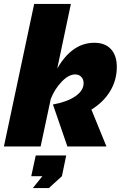

<svg xmlns="http://www.w3.org/2000/svg" viewBox="-36 -750 638 983"><path d="M235 -215Q307 -228 349.5 -257Q392 -286 392 -324Q392 -344 380 -356.5Q368 -369 349 -369Q316 -369 280.5 -332.5Q245 -296 224 -244L172 0H-16L139 -730H327L257 -399Q333 -531 447 -531Q502 -531 532 -498.5Q562 -466 562 -407Q562 -340 528 -283.5Q494 -227 432 -189L509 0H309ZM132 213 181 152H124L147 46H303L281 152L214 213Z"/></svg>

Font: Raleway Black
Style: Italic
Weight: 900
Italic angle: -12°
Designer: Matt McInerney, Pablo Impallari, Rodrigo Fuenzalida
Foundry: Matt McInerney, Pablo Impallari, Rodrigo Fuenzalida
Version: Version 4.101;RELEASE